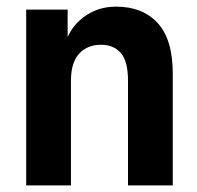

<svg xmlns="http://www.w3.org/2000/svg" viewBox="-20 -559 595 579"><path d="M59 -530H184V-447Q202 -488 241 -513.5Q280 -539 330 -539Q410 -539 455.5 -489.5Q501 -440 501 -337V0H366V-316Q366 -374 344.5 -399Q323 -424 285 -424Q243 -424 218.5 -397Q194 -370 194 -316V0H59Z"/></svg>

Font: Golos UI
Style: Bold
Weight: 700
Designer: A.Korolkova, Vitaly Kuzmin
Foundry: ParaType Ltd
Version: Version 2.000